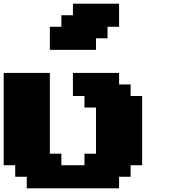

<svg xmlns="http://www.w3.org/2000/svg" viewBox="-20 -1020 915 1040"><path d="M125 0H625V-62.5H687.5V-125H750V-500H687.5V-562.5H625V-625H375V-500H437.5V-437.5H500V-187.5H437.5V-125H312.5V-187.5H250V-625H0V-125H62.5V-62.5H125ZM250 -750H500V-812.5H562.5V-875H625V-1000H375V-937.5H312.5V-875H250Z"/></svg>

Font: Faithful 32x
Style: Bold
Weight: 400
Foundry: Faithful Resource Pack
Version: Version 1.0; January 27, 2023